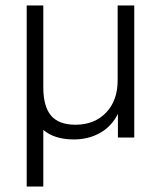

<svg xmlns="http://www.w3.org/2000/svg" viewBox="-20 -505 593 705"><path d="M473 -485V0H413V-87Q390 -41 347.5 -17Q305 7 251 7Q180 7 139 -28V180H78V-485H139V-185Q139 -114 167.5 -80.5Q196 -47 257 -47Q327 -47 369.5 -91.5Q412 -136 412 -210V-485Z"/></svg>

Font: Leon Sans
Style: Light
Weight: 300
Designer: Jongmin Kim
Version: Version 1.2